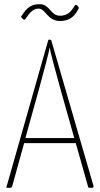

<svg xmlns="http://www.w3.org/2000/svg" viewBox="-20 -894 476 915"><path d="M96 -800C105 -800 122 -853 164 -853C198 -853 205 -794 266 -794C322 -794 342 -828 356 -856C356 -856 350 -871 341 -871C332 -871 322 -819 266 -819C220 -819 218 -874 170 -874C135 -874 111 -865 80 -814C80 -814 89 -800 96 -800ZM224 -703C223 -704 219 -705 215 -705C212 -705 210 -704 210 -703L10 0C17 1 22 1 24 1C31 1 36 1 38 -6L95 -212H341L401 0C406 1 413 1 417 1C425 1 427 -2 425 -10ZM101 -236 166 -470C191 -562 214 -648 217 -669C219 -648 243 -561 268 -470L334 -236Z"/></svg>

Font: Yanone Kaffeesatz Extra Light
Style: Regular
Weight: 200
Designer: Yanone (Cyrillic: Daniel Pouzeot & Huerta Tipografica)
Foundry: Yanone
Version: Version 1.100;PS 001.100;hotconv 1.0.70;makeotf.lib2.5.58329